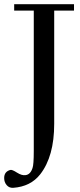

<svg xmlns="http://www.w3.org/2000/svg" viewBox="-46 -709 382 921"><path d="M309 -689V-658H214V-115Q214 41 147 127Q101 186 17 192Q-2 193 -14 179Q-26 165 -26 145Q-26 114 4 106Q12 104 35.5 119Q59 134 77 131Q100 128 110 97Q116 81 116 15V-658H22V-689Z"/></svg>

Font: GFS Didot
Style: Regular
Weight: 400
Designer: Takis Katsoulidis and George D. Matthiopoulos
Foundry: Takis Katsoulidis and George D. Matthiopoulos
Version: Version 1.0